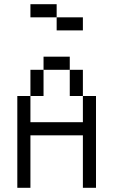

<svg xmlns="http://www.w3.org/2000/svg" viewBox="-20 -895 540 915"><path d="M375 -750V-812.5H250V-750ZM62.5 -437.5V0H125Q125 0 125 -250H375Q375 -250 375 0H437.5V-437.5H375Q375 -437.5 375 -312.5H125Q125 -312.5 125 -437.5ZM125 -437.5H187.5Q187.5 -437.5 187.5 -562.5H125Q125 -562.5 125 -437.5ZM375 -437.5Q375 -437.5 375 -562.5H312.5Q312.5 -562.5 312.5 -437.5ZM187.5 -562.5H312.5V-625H187.5ZM250 -812.5V-875H125V-812.5Z"/></svg>

Font: CalcUnifontExMono
Style: Regular
Weight: 500
Version: Version 15.0.06